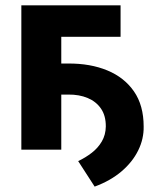

<svg xmlns="http://www.w3.org/2000/svg" viewBox="-20 -566 619 726"><path d="M130.3 -208.4V-325.8H237.9Q321.7 -326.3 385.9 -299.7Q450.2 -273.1 486.7 -220.2Q523.2 -167.3 523.2 -87.5Q524.1 -40.9 502.5 2.9Q480.9 46.8 439.3 82.2Q397.7 117.6 337.9 139.6L275.6 43.2Q303.7 29.9 327.2 11.6Q350.7 -6.6 365.1 -31.3Q379.5 -56 380.1 -87.5Q380.4 -128.2 362 -155.1Q343.7 -181.9 311.6 -195.4Q279.5 -208.9 237.9 -208.4ZM435.9 -545.9V-426.8H211.7V0H60.7V-545.9Z"/></svg>

Font: Inter
Style: Regular
Weight: 400
Designer: Rasmus Andersson
Foundry: rsms
Version: Version 4.000;git-8c9346024